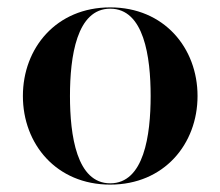

<svg xmlns="http://www.w3.org/2000/svg" viewBox="-20 -490 596 520"><path d="M42 -230C42 -100 132.5 10 278.5 10C424.5 10 515 -100 515 -230C515 -360 424.5 -470 278.5 -470C132.5 -470 42 -360 42 -230ZM169.5 -230C169.5 -336.5 187.5 -466.5 278.5 -466.5C370 -466.5 388 -336.5 388 -230C388 -123.5 370 6.5 278.5 6.5C187.5 6.5 169.5 -123.5 169.5 -230Z"/></svg>

Font: Bodoni* 48pt Medium
Style: Regular
Weight: 500
Version: Version 2.3